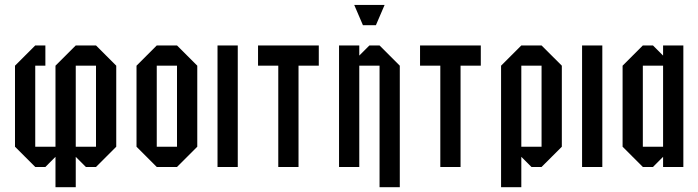

<svg xmlns="http://www.w3.org/2000/svg" viewBox="-20 -687 2873 790"><path d="M291.7 -83.3H375V-416.7H291.7ZM291.7 -500H375L458.3 -416.7V-83.3L375 0H333.3L291.7 -41.7V83.3H208.3V-41.7L166.7 0H125L41.7 -83.3V-416.7L125 -500H166.7V-416.7H125V-83.3H208.3V-416.7Z M625 0 541.7 -83.3V-416.7L625 -500H708.3L791.7 -416.7V-83.3L708.3 0ZM625 -83.3H708.3V-416.7H625Z M958.3 0H875V-500H958.3Z M1208.3 0H1125V-416.7H1041.7V-500H1291.7V-416.7H1208.3Z M1458.3 0H1375V-500H1458.3V-458.3L1500 -500H1541.7L1625 -416.7V83.3H1541.7V-416.7H1458.3ZM1473.3 -583.3 1437.5 -666.7H1562.5L1526.7 -583.3Z M1875 0H1791.7V-416.7H1708.3V-500H1958.3V-416.7H1875Z M2125 -416.7V-83.3H2208.3V-416.7ZM2125 -500H2208.3L2291.7 -416.7V-83.3L2208.3 0H2166.7L2125 -41.7V83.3H2041.7V-416.7Z M2458.3 0H2375V-500H2458.3Z M2708.3 -41.7 2666.7 0H2625L2541.7 -83.3V-416.7L2625 -500H2666.7L2708.3 -458.3V-500H2791.7V0H2708.3ZM2708.3 -416.7H2625V-83.3H2708.3Z"/></svg>

Font: Yulong
Style: Regular
Weight: 400
Designer: GGBotNet
Foundry: f0n7.com
Version: 1.00